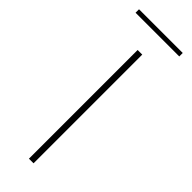

<svg xmlns="http://www.w3.org/2000/svg" viewBox="-214 -574 587 587"><g transform="rotate(45 79.5 -280.5)"><path d="M70 -470H90V0H70ZM-15 -546V-561H174V-546Z"/></g></svg>

Font: Smooch Sans Thin
Style: Regular
Weight: 100
Designer: Robert E. Leuschke
Foundry: Robert E. Leuschke
Version: Version 1.010